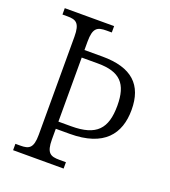

<svg xmlns="http://www.w3.org/2000/svg" viewBox="-131 -810 803 907"><g transform="rotate(20 270.0 -357.0)"><path d="M39 0H293V-32H260C215 -32 194 -42 194 -111V-164H264C436 -164 500 -249 500 -370C500 -495 433 -560 284 -560H194V-602C194 -672 215 -682 261 -682H287V-714H39V-682H64C107 -682 128 -672 128 -603V-110C128 -42 107 -32 64 -32H39ZM259 -200H194V-522H275C387 -522 430 -476 430 -366C430 -250 385 -200 259 -200Z"/></g></svg>

Font: Noto Serif Devanagari SemiCondensed Light
Style: Regular
Weight: 300
Width: 4
Designer: Universal Thirst, Indian Type Foundry and the Monotype Design Team
Foundry: Monotype Imaging Inc.
Version: Version 2.004